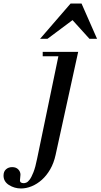

<svg xmlns="http://www.w3.org/2000/svg" viewBox="-186 -744 570 1088"><path d="M-67 324Q-104 324 -135 304.5Q-166 285 -166 251Q-166 228 -152 215.5Q-138 203 -117 203Q-95 203 -82.5 216Q-70 229 -70 246Q-70 253 -71.5 262.5Q-73 272 -73 278Q-73 294 -51 294Q-45 294 -36.5 290.5Q-28 287 -18 274Q-8 261 3.5 232Q15 203 25 152L150 -450H257L129 134Q119 180 98.5 215.5Q78 251 51 275Q24 299 -6.5 311.5Q-37 324 -67 324ZM56 -425V-450H245V-425ZM41 -524 214 -724H276L364 -524H321L225 -630L83 -524Z"/></svg>

Font: Libre Bodoni
Style: Italic
Weight: 400
Italic angle: -13°
Designer: Pablo Impallari, Rodrigo Fuenzalida
Foundry: Impallari Type
Version: Version 2.005;gftools[0.9.23]